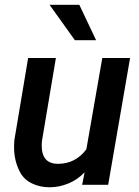

<svg xmlns="http://www.w3.org/2000/svg" viewBox="-20 -770 579 800"><path d="M310.5 -750 380.4 -602.5H292L186.5 -750ZM322.3 0 332.5 -52.2Q303.7 -21.5 265.1 -5.6Q226.6 10.3 186.5 10.3Q146.5 10.3 113.5 -5.6Q80.6 -21.5 64.5 -50.8Q38.6 -98.1 38.6 -157.2Q38.6 -171.9 40 -187L97.2 -528.3H212.9L155.3 -185.5Q153.8 -174.8 153.8 -163.6Q153.8 -87.4 221.7 -87.4Q294.4 -87.4 339.8 -147.9L406.2 -528.3H522L430.7 0Z"/></svg>

Font: Mardoto Medium
Style: Italic
Weight: 500
Italic angle: -12°
Designer: Christian Robertson, Vahan Hovhannisyan
Foundry: Google
Version: Version 1.000